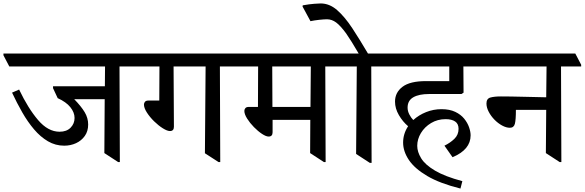

<svg xmlns="http://www.w3.org/2000/svg" viewBox="-48 -931 3395 1115"><path d="M325 -85Q274 -85 230.5 -110.5Q187 -136 150 -179.5Q113 -223 81.5 -278Q50 -333 22 -393L63 -411Q115 -302 173 -234Q231 -166 298 -166Q339 -166 362 -189.5Q385 -213 385 -246Q385 -278 360.5 -308.5Q336 -339 287 -361L260 -419V-430H561L562 -545H6L-28 -610V-620H729L763 -555V-545H646L648 10H638L558 -42L560 -355H383Q423 -314 443.5 -280Q464 -246 464 -208Q464 -169 444.5 -141.5Q425 -114 393.5 -99.5Q362 -85 325 -85Z M1346 -545H1229L1231 10H1221L1142 -41L1146 -545H960L962 -195Q962 -170 939 -170Q923 -170 897.5 -186Q872 -202 847 -226.5Q822 -251 805 -277.5Q788 -304 788 -324Q788 -333 794 -340Q800 -347 813 -347H877L878 -545H741L707 -610V-620H1312L1346 -555Z M1396 -310H1450L1451 -545H1324L1290 -610V-620H1924L1958 -555V-545H1841L1843 10H1833L1753 -42L1754 -235H1535V-163Q1535 -138 1512 -138Q1497 -138 1473.5 -153.5Q1450 -169 1426.5 -193Q1403 -217 1387 -242.5Q1371 -268 1371 -287Q1371 -296 1377 -303Q1383 -310 1396 -310ZM1757 -545H1533L1534 -310H1755Z M2225 -545H2108L2110 15H2100L2020 -37L2024 -545H1936L1902 -610V-620H2035Q1992 -694 1962 -737Q1929 -782 1904 -800.5Q1879 -819 1851 -819Q1835 -819 1806.5 -816Q1778 -813 1755 -808L1709 -893L1710 -900Q1749 -907 1777 -909Q1805 -911 1814 -911Q1865 -911 1909 -873Q1953 -835 1998 -767Q2040 -703 2089 -620H2191L2225 -555Z M2637 121 2626 164Q2506 134 2433 91Q2360 48 2326.5 -2Q2293 -52 2293 -103Q2293 -154 2322 -198Q2291 -224 2268.5 -262.5Q2246 -301 2246 -341Q2246 -394 2289.5 -427Q2333 -460 2426 -460H2561V-545H2203L2169 -610V-620H2723L2757 -555V-545H2643Q2643 -507 2643.5 -465.5Q2644 -424 2644 -393L2632 -385H2444Q2385 -385 2352 -366Q2319 -347 2319 -306Q2319 -286 2329 -266.5Q2339 -247 2352 -234Q2384 -263 2426.5 -280Q2469 -297 2516 -297Q2563 -297 2595.5 -281.5Q2628 -266 2647.5 -242Q2667 -218 2676 -192Q2685 -166 2685 -145Q2685 -62 2580 -18L2533 -85Q2566 -101 2590.5 -124.5Q2615 -148 2615 -183Q2615 -212 2595 -225.5Q2575 -239 2540 -239Q2493 -239 2455.5 -216.5Q2418 -194 2396.5 -158.5Q2375 -123 2375 -84Q2375 -49 2398 -11.5Q2421 26 2478.5 60Q2536 94 2637 121Z M3327 -545H3210L3212 10H3202L3122 -42L3124 -293H2948Q2948 -235 2942 -212Q2936 -189 2913 -189Q2892 -189 2868 -202Q2844 -215 2823.5 -236Q2803 -257 2790 -282Q2777 -307 2777 -330Q2777 -358 2799.5 -364.5Q2822 -371 2861 -371Q2879 -371 2920 -370.5Q2961 -370 3014.5 -368.5Q3068 -367 3124 -366L3126 -545H2735L2701 -610V-620H3293L3327 -555Z"/></svg>

Font: Tiro Devanagari Sanskrit
Style: Regular
Weight: 400
Designer: Devanagari: John Hudson & Fiona Ross. Latin: John Hudson.
Foundry: Tiro Typeworks Ltd.
Version: Version 1.52